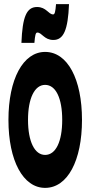

<svg xmlns="http://www.w3.org/2000/svg" viewBox="-20 -892 440 932"><path d="M199 20C308 20 378 -112 378 -310C378 -508 308 -640 199 -640C92 -640 21 -508 21 -310C21 -112 92 20 199 20ZM199 -140C148 -140 116 -205 116 -310C116 -415 148 -480 199 -480C251 -480 282 -415 282 -310C282 -205 251 -140 199 -140ZM147 -684C150 -721 153 -734 161 -734C184 -734 194 -698 239 -698C288 -698 310 -745 315 -872H252C249 -835 246 -822 238 -822C215 -822 205 -858 160 -858C109 -858 89 -811 84 -684Z"/></svg>

Font: Yard Headline
Style: Regular
Weight: 400
Monospace: yes
Designer: Roman Shamin
Foundry: Evil Martians
Version: Version 1.000